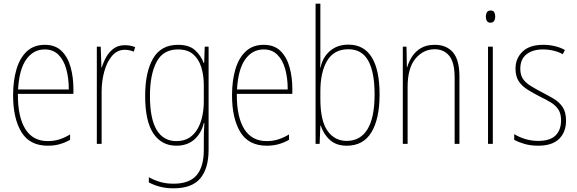

<svg xmlns="http://www.w3.org/2000/svg" viewBox="-20 -780 3127 1041"><path d="M223 -537Q280 -537 314 -503.5Q348 -470 363 -415.5Q378 -361 378 -298V-271H77Q76 -147 117 -81Q158 -15 239 -15Q271 -15 299.5 -23.5Q328 -32 360 -51V-22Q334 -7 304.5 1.5Q275 10 239 10Q141 10 96 -64Q51 -138 51 -263Q51 -343 69.5 -405Q88 -467 126 -502Q164 -537 223 -537ZM223 -512Q161 -512 122.5 -458Q84 -404 78 -295H353Q353 -356 339.5 -405Q326 -454 297 -483Q268 -512 223 -512Z M657 -535Q671 -535 685.5 -532.5Q700 -530 713 -524L705 -500Q696 -504 683.5 -507Q671 -510 657 -510Q615 -510 587 -476.5Q559 -443 545 -391Q531 -339 531 -283V0H505V-527H526L530 -414H532Q540 -442 555.5 -470Q571 -498 596 -516.5Q621 -535 657 -535Z M945 -537Q1006 -537 1038 -507.5Q1070 -478 1084 -439H1087L1090 -527H1111V32Q1111 133 1066 187Q1021 241 921 241Q881 241 848 232.5Q815 224 787 209V181Q816 197 848.5 206.5Q881 216 921 216Q1006 216 1045.5 170.5Q1085 125 1085 32V-14Q1085 -39 1085.5 -61Q1086 -83 1088 -113H1085Q1072 -58 1034 -24Q996 10 936 10Q856 10 811.5 -56.5Q767 -123 767 -260Q767 -389 810 -463Q853 -537 945 -537ZM945 -512Q864 -512 828.5 -443.5Q793 -375 793 -260Q793 -136 829.5 -75.5Q866 -15 936 -15Q979 -15 1007.5 -34Q1036 -53 1053 -84.5Q1070 -116 1077.5 -153.5Q1085 -191 1085 -229V-319Q1085 -371 1071.5 -415Q1058 -459 1027.5 -485.5Q997 -512 945 -512Z M1410 -537Q1467 -537 1501 -503.5Q1535 -470 1550 -415.5Q1565 -361 1565 -298V-271H1264Q1263 -147 1304 -81Q1345 -15 1426 -15Q1458 -15 1486.5 -23.5Q1515 -32 1547 -51V-22Q1521 -7 1491.5 1.5Q1462 10 1426 10Q1328 10 1283 -64Q1238 -138 1238 -263Q1238 -343 1256.5 -405Q1275 -467 1313 -502Q1351 -537 1410 -537ZM1410 -512Q1348 -512 1309.5 -458Q1271 -404 1265 -295H1540Q1540 -356 1526.5 -405Q1513 -454 1484 -483Q1455 -512 1410 -512Z M1717 -494Q1717 -475 1717 -453Q1717 -431 1716 -414H1718Q1729 -469 1769 -503.5Q1809 -538 1869 -538Q1953 -538 1995.5 -469.5Q2038 -401 2038 -268Q2038 -136 1994 -63Q1950 10 1860 10Q1804 10 1769.5 -20.5Q1735 -51 1719 -99H1717L1713 0H1691V-760H1717ZM1869 -513Q1791 -513 1754 -451Q1717 -389 1717 -285V-243Q1717 -126 1755.5 -71Q1794 -16 1860 -16Q1933 -16 1972 -78.5Q2011 -141 2011 -268Q2011 -389 1976.5 -451Q1942 -513 1869 -513Z M2337 -537Q2401 -537 2436 -496Q2471 -455 2471 -366V0H2445V-359Q2445 -441 2416 -477Q2387 -513 2337 -513Q2275 -513 2232.5 -462Q2190 -411 2190 -308V0H2164V-527H2184L2186 -416H2188Q2196 -445 2214 -473Q2232 -501 2262 -519Q2292 -537 2337 -537Z M2640 -723Q2655 -723 2660 -713Q2665 -703 2665 -691Q2665 -676 2659 -666.5Q2653 -657 2639 -657Q2625 -657 2619.5 -667Q2614 -677 2614 -690Q2614 -702 2619.5 -712.5Q2625 -723 2640 -723ZM2652 -527V0H2626V-527Z M3049 -126Q3049 -64 3011.5 -27Q2974 10 2898 10Q2856 10 2822.5 0Q2789 -10 2768 -22V-53Q2795 -36 2828.5 -26Q2862 -16 2898 -16Q2962 -16 2992 -45.5Q3022 -75 3022 -128Q3022 -164 3007.5 -186Q2993 -208 2967.5 -224Q2942 -240 2908 -256Q2871 -275 2840.5 -294Q2810 -313 2792.5 -339.5Q2775 -366 2775 -408Q2775 -463 2813 -500Q2851 -537 2925 -537Q2959 -537 2989.5 -529.5Q3020 -522 3043 -509L3031 -486Q3011 -498 2982 -505Q2953 -512 2924 -512Q2868 -512 2834.5 -485.5Q2801 -459 2801 -407Q2801 -374 2815 -353Q2829 -332 2854.5 -316Q2880 -300 2914 -282Q2951 -263 2981.5 -245Q3012 -227 3030.5 -199.5Q3049 -172 3049 -126Z"/></svg>

Font: Noto Sans Lao Looped Condensed Thin
Style: Regular
Weight: 100
Width: 3
Designer: Mark Frömberg, Ben Mitchell
Foundry: The Fontpad Ltd
Version: Version 1.002; ttfautohint (v1.8.4.7-5d5b)